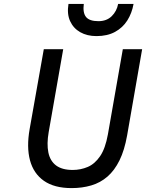

<svg xmlns="http://www.w3.org/2000/svg" viewBox="-20 -952 748 984"><path d="M347 12Q258.5 12 205.2 -25.2Q152 -62.5 133.8 -130.2Q115.5 -198 132 -291L204.5 -700H304L229.5 -275Q219 -214.5 227.8 -171Q236.5 -127.5 267.2 -104.2Q298 -81 352.5 -81Q393.5 -81 429.8 -96.5Q466 -112 493 -151.5Q520 -191 533 -263.5L609.5 -700H708.5L631.5 -258Q618 -182 592.5 -130.2Q567 -78.5 530.8 -47Q494.5 -15.5 448 -1.8Q401.5 12 347 12ZM474.5 -767Q426.5 -767 391.2 -787Q356 -807 339.2 -844Q322.5 -881 331 -932H409.5Q403.5 -887 420.8 -865.2Q438 -843.5 484.5 -843.5Q526.5 -843.5 552.5 -869Q578.5 -894.5 585.5 -932H664.5Q656 -884.5 632.5 -847.2Q609 -810 569.5 -788.5Q530 -767 474.5 -767Z"/></svg>

Font: Overpass Medium
Style: Italic
Weight: 500
Italic angle: -10°
Designer: Delve Withrington, Dave Bailey, Thomas Jockin
Foundry: Delve Fonts LLC
Version: Version 4.000